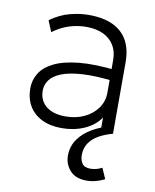

<svg xmlns="http://www.w3.org/2000/svg" viewBox="-82 -563 688 851"><g transform="rotate(10 262.0 -137.5)"><path d="M365.5 225Q316 225 290.5 196.2Q265 167.5 265.5 127.5Q266.5 86 289.2 54.5Q312 23 348.8 1.8Q385.5 -19.5 428 -30L445.5 0Q410.5 9.5 383.8 24.5Q357 39.5 341.8 61.5Q326.5 83.5 325.5 114.5Q325 137.5 335.5 153.8Q346 170 373.5 170Q388 170 401.2 166.2Q414.5 162.5 425.5 156.5L446.5 204.5Q428 214 407.2 219.5Q386.5 225 365.5 225ZM216.5 15Q164 15 126.5 -3.8Q89 -22.5 69.2 -56.2Q49.5 -90 49.5 -135Q49.5 -172 68.8 -203.2Q88 -234.5 130.5 -255.5Q173 -276.5 242.5 -283.5Q312 -290.5 412.5 -279L415.5 -229Q327 -240 267.2 -236.2Q207.5 -232.5 172 -218.2Q136.5 -204 121 -182.2Q105.5 -160.5 105.5 -135Q105.5 -90 137 -64.5Q168.5 -39 224.5 -39Q271.5 -39 308.8 -56.8Q346 -74.5 367.8 -105.2Q389.5 -136 389.5 -175V-322Q389.5 -360.5 372.5 -388.2Q355.5 -416 323.8 -431Q292 -446 247.5 -446Q209.5 -446 172 -434.5Q134.5 -423 97.5 -396L77 -446Q120 -477 164.5 -488.5Q209 -500 248.5 -500Q314 -500 357.8 -479.5Q401.5 -459 423.5 -419.2Q445.5 -379.5 445.5 -322V0H389.5V-63Q363.5 -25 317.5 -5Q271.5 15 216.5 15Z"/></g></svg>

Font: Geologica Roman Thin
Style: Regular
Weight: 250
Designer: Sindre Bremnes, Frode Helland
Foundry: Monokrom Skriftforlag AS
Version: Version 1.010;gftools[0.9.28]